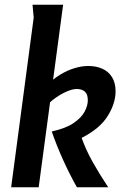

<svg xmlns="http://www.w3.org/2000/svg" viewBox="-20 -789 531 809"><path d="M352 -511Q385 -511 411 -499.5Q437 -488 452 -464Q467 -440 467 -404Q467 -354 434 -300.5Q401 -247 324 -208Q342 -157 371 -105.5Q400 -54 436 0H304Q273 -55 245.5 -116Q218 -177 198 -235Q257 -248 290 -270.5Q323 -293 336.5 -318.5Q350 -344 350 -366Q350 -392 337.5 -403Q325 -414 303 -414Q286 -414 262.5 -404Q239 -394 216 -378Q193 -362 176 -343V-428Q202 -455 232 -473.5Q262 -492 293 -501.5Q324 -511 352 -511ZM246 -769 143 0H27L122 -715L117 -769Z"/></svg>

Font: Rosario
Style: Italic
Weight: 400
Italic angle: -8.05°
Designer: Hector Gatti
Foundry: Omnibus Type
Version: Version 1.201